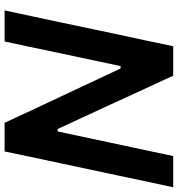

<svg xmlns="http://www.w3.org/2000/svg" viewBox="10 -762 753 812"><g transform="rotate(90 386.0 -356.5)"><path d="M24.5 0Q37 -58 48.5 -112Q60 -166 74.5 -233.5L125 -473.5Q140 -542.5 152 -598.5Q163.5 -654 176 -713H300.5Q337 -633.5 371.5 -559.5Q405.5 -485 438 -414.5L526 -224.5H536.5L589.5 -473.5Q604.5 -542.5 616.2 -598Q628 -653.5 640.5 -713H772.5Q759.5 -653.5 747.8 -598Q736 -542.5 721.5 -473.5L670.5 -234Q656 -166 644.5 -112Q633 -58 621 0H500Q468.5 -68 434.5 -140.5Q400.5 -213 360 -299L270 -490.5H260L205.5 -234Q191 -165.5 179.8 -112Q168.5 -58.5 156 0Z"/></g></svg>

Font: Heraclito SemiBold
Style: Italic
Weight: 600
Italic angle: -12°
Designer: Kostas Bartsokas (font) & Cristiano Sobral (main changes)
Foundry: Kostas Bartsokas (font) & Cristiano Sobral (main changes)
Version: Version 1.00;July 8, 2020;FontCreator 13.0.0.2655 64-bit